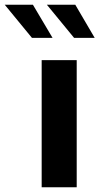

<svg xmlns="http://www.w3.org/2000/svg" viewBox="-119 -791 420 811"><path d="M57 -537H205V0H57ZM-99 -771H20L103 -631H16ZM79 -771H199L281 -631H194Z"/></svg>

Font: Exo
Style: Bold
Weight: 700
Designer: Natanael Gama
Foundry: Natanael Gama
Version: Version 1.500; ttfautohint (v1.6)